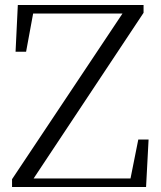

<svg xmlns="http://www.w3.org/2000/svg" viewBox="-20 -745 640 765"><path d="M28 0H562L572 -189H531L500 -34H114L552 -694V-725H51L42 -539H84L112 -691H468L28 -31Z"/></svg>

Font: Noto Serif HK Light
Style: Regular
Weight: 300
Designer: Ryoko NISHIZUKA 西塚涼子 (kana & ideographs); Frank Grießhammer (Latin, Greek & Cyrillic); Wenlong ZHANG 张文龙 (bopomofo); San
Foundry: Adobe
Version: Version 2.001;hotconv 1.1.0;makeotfexe 2.6.0